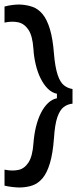

<svg xmlns="http://www.w3.org/2000/svg" viewBox="-22 -701 369 850"><path d="M299 -242Q277 -240 260 -227Q243 -214 232 -182.5Q221 -151 217 -90Q212 -22 199 21.5Q186 65 166 88.5Q146 112 120 120.5Q94 129 63 129Q52 129 34 127Q16 125 -2 121V50Q31 57 58.5 51.5Q86 46 104 18.5Q122 -9 126 -66Q129 -106 137.5 -140.5Q146 -175 159.5 -201.5Q173 -228 191 -245Q209 -262 230 -266V-286Q208 -290 189.5 -308.5Q171 -327 157.5 -354.5Q144 -382 136 -416Q128 -450 126 -484Q122 -543 103.5 -570Q85 -597 57.5 -602.5Q30 -608 -2 -601V-672Q16 -677 33.5 -679Q51 -681 63 -681Q95 -680 121 -671Q147 -662 166.5 -638.5Q186 -615 199 -572Q212 -529 217 -462Q222 -404 233 -370.5Q244 -337 261 -323.5Q278 -310 299 -307Z"/></svg>

Font: Bricolage Grotesque 24pt
Style: Regular
Weight: 400
Designer: Mathieu Triay
Foundry: Atelier Triay
Version: Version 1.001;gftools[0.9.33.dev8+g029e19f]